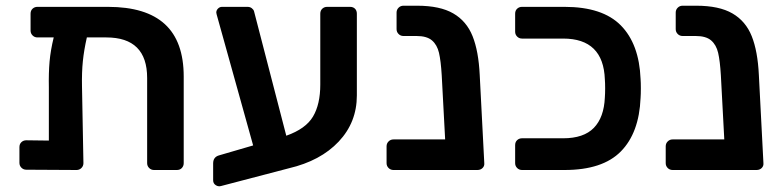

<svg xmlns="http://www.w3.org/2000/svg" viewBox="-20 -595 2734 672"><path d="M358 -571Q491 -571 557 -510.5Q623 -450 623 -327V-24Q623 -14 616.5 -7Q610 0 599 0H519Q509 0 502 -7Q495 -14 495 -24V-322Q495 -464 352 -464H284Q274 -420 270 -381Q266 -342 267 -292L272 -24Q272 -14 265 -7Q258 0 248 0L72 -1Q62 -1 55 -8Q48 -15 48 -25V-80Q48 -91 55 -97.5Q62 -104 72 -104L151 -103V-289Q150 -340 153.5 -379.5Q157 -419 168 -464H111Q101 -464 94 -471Q87 -478 87 -488V-547Q87 -558 94 -564.5Q101 -571 111 -571Z M1205 -571Q1216 -571 1222.5 -564.5Q1229 -558 1229 -547V-261Q1229 -167 1165.5 -99.5Q1102 -32 991 -6L754 56Q744 59 735 53Q726 47 726 36V-23Q726 -45 746 -51L866 -86L742 -531Q737 -548 737 -551Q737 -559 743 -565Q749 -571 757 -571H846Q855 -571 861 -566.5Q867 -562 869 -556L982 -120Q1050 -144 1075.5 -187Q1101 -230 1101 -299V-547Q1101 -558 1108 -564.5Q1115 -571 1125 -571Z M1675 -24Q1676 -14 1669 -7Q1662 0 1651 0H1357Q1347 0 1340 -7Q1333 -14 1333 -24V-83Q1333 -93 1340 -100Q1347 -107 1357 -107H1538L1526 -332Q1523 -382 1516.5 -410Q1510 -438 1492 -453.5Q1474 -469 1438 -469H1392Q1382 -469 1375 -476Q1368 -483 1368 -493V-551Q1368 -561 1375 -568Q1382 -575 1392 -575H1440Q1520 -575 1566.5 -548Q1613 -521 1634 -468.5Q1655 -416 1659 -333Z M1807 0Q1797 0 1790 -7Q1783 -14 1783 -24V-87Q1783 -98 1790 -104.5Q1797 -111 1807 -111H1951Q2023 -111 2058.5 -147.5Q2094 -184 2097 -254Q2098 -267 2098 -286Q2098 -305 2097 -317Q2092 -460 1951 -460H1807Q1797 -460 1790 -467Q1783 -474 1783 -484V-547Q1783 -558 1790 -564.5Q1797 -571 1807 -571H1956Q2089 -571 2153 -506Q2217 -441 2222 -319Q2223 -306 2223 -286Q2223 -265 2222 -252Q2217 -130 2153 -65Q2089 0 1956 0Z M2652 -24Q2653 -14 2646 -7Q2639 0 2628 0H2334Q2324 0 2317 -7Q2310 -14 2310 -24V-83Q2310 -93 2317 -100Q2324 -107 2334 -107H2515L2503 -332Q2500 -382 2493.5 -410Q2487 -438 2469 -453.5Q2451 -469 2415 -469H2369Q2359 -469 2352 -476Q2345 -483 2345 -493V-551Q2345 -561 2352 -568Q2359 -575 2369 -575H2417Q2497 -575 2543.5 -548Q2590 -521 2611 -468.5Q2632 -416 2636 -333Z"/></svg>

Font: Rubik AZ
Style: Regular
Weight: 500
Designer: Hubert and Fischer
Foundry: Hubert & Fischer
Version: Version 2.000